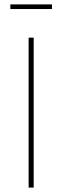

<svg xmlns="http://www.w3.org/2000/svg" viewBox="-20 -852 283 872"><path d="M133 -681V0H110V-681ZM216 -811H27V-832H216Z"/></svg>

Font: Fira Sans Condensed Thin
Style: Regular
Weight: 250
Width: 3
Designer: Carrois Corporate & Edenspiekermann AG
Foundry: Carrois Corporate GbR & Edenspiekermann AG
Version: Version 4.203